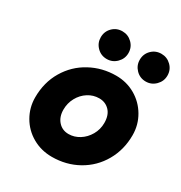

<svg xmlns="http://www.w3.org/2000/svg" viewBox="-175 -861 939 998"><g transform="rotate(30 294.5 -362.5)"><path d="M359 -521Q422 -521 474 -491Q526 -461 556.5 -409Q587 -357 587 -295Q587 -208 546.5 -137.5Q506 -67 435.5 -27.5Q365 12 279 12Q215 12 162.5 -18Q110 -48 80 -100Q50 -152 50 -213Q50 -303 92 -373.5Q134 -444 205 -482.5Q276 -521 359 -521ZM295 -134Q329 -134 359.5 -153Q390 -172 409 -205Q428 -238 428 -277Q428 -324 403.5 -349.5Q379 -375 342 -375Q306 -375 275.5 -355.5Q245 -336 227 -303Q209 -270 209 -231Q209 -188 233 -161Q257 -134 295 -134ZM272 -737Q306 -737 330.5 -713Q355 -689 355 -654Q355 -620 330.5 -595.5Q306 -571 272 -571Q237 -571 213 -595.5Q189 -620 189 -654Q189 -689 213 -713Q237 -737 272 -737ZM506 -737Q540 -737 564.5 -713Q589 -689 589 -654Q589 -620 564.5 -595.5Q540 -571 506 -571Q471 -571 447 -595.5Q423 -620 423 -654Q423 -689 447 -713Q471 -737 506 -737Z"/></g></svg>

Font: Arvo
Style: Bold Italic
Weight: 700
Italic angle: -13°
Designer: Anton Koovit (Cyrillic Expansion: Cyreal)
Foundry: Anton Koovit, Yassin Baggar
Version: Version 3.000